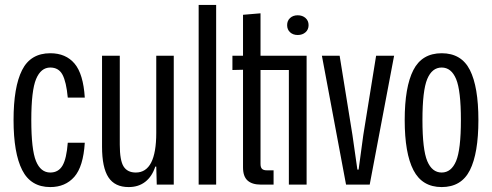

<svg xmlns="http://www.w3.org/2000/svg" viewBox="-20 -749 1997 779"><path d="M35 -262Q35 -396 69.5 -464.5Q104 -533 184 -533Q247 -533 282.5 -491Q318 -449 324 -353H255Q249 -417 233.5 -446Q218 -475 184 -475Q146 -475 126.5 -428.5Q107 -382 107 -262Q107 -142 126 -95.5Q145 -49 184 -49Q217 -49 233.5 -77Q250 -105 255 -170H324Q318 -73 281.5 -31.5Q245 10 184 10Q105 10 70 -59Q35 -128 35 -262Z M394 -154V-523H466V-162Q466 -98 481.5 -73.5Q497 -49 531 -49Q614 -49 614 -210V-523H685V0H616L614 -73H610Q597 -33 569.5 -11.5Q542 10 502 10Q446 10 420 -29.5Q394 -69 394 -154Z M786 -729H857V0H786Z M966 -70V-466L923 -465V-523H966V-689L1037 -695V-523H1224V0H1152V-465H1037V-84Q1037 -70 1043 -64Q1049 -58 1062 -58H1090V0H1038Q1003 0 984.5 -16.5Q966 -33 966 -70ZM1145 -647Q1145 -665 1157 -676Q1169 -687 1188 -687Q1207 -687 1219.5 -676Q1232 -665 1232 -647Q1232 -629 1219.5 -618Q1207 -607 1188 -607Q1169 -607 1157 -618Q1145 -629 1145 -647Z M1286 -523H1358L1410 -201L1430 -61H1435L1454 -201L1506 -523H1579L1480 0H1384Z M1622 -262Q1622 -396 1657 -464.5Q1692 -533 1772 -533Q1852 -533 1886.5 -465Q1921 -397 1921 -262Q1921 -127 1886.5 -58.5Q1852 10 1772 10Q1693 10 1657.5 -58.5Q1622 -127 1622 -262ZM1850 -262Q1850 -382 1830.5 -428.5Q1811 -475 1772 -475Q1733 -475 1713.5 -428.5Q1694 -382 1694 -262Q1694 -142 1713.5 -95.5Q1733 -49 1772 -49Q1811 -49 1830.5 -95.5Q1850 -142 1850 -262Z"/></svg>

Font: Mona Sans Condensed
Style: Regular
Weight: 400
Width: 3
Designer: Deni Anggara
Foundry: GitHub
Version: Version 2.000